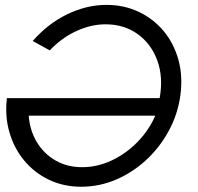

<svg xmlns="http://www.w3.org/2000/svg" viewBox="-20 -732 790 766"><path d="M304 13Q234 13 176 -14.5Q118 -42 77.2 -90.8Q36.5 -139.5 17.8 -203.5Q-1 -267.5 7.5 -340.5H617Q632 -424 607.5 -490.8Q583 -557.5 529 -596.2Q475 -635 401 -635Q343.5 -635 285 -608.2Q226.5 -581.5 178.5 -531L110.5 -568.5Q171.5 -638 248.5 -675.2Q325.5 -712.5 405 -712.5Q474.5 -712.5 533 -685Q591.5 -657.5 632.5 -608.5Q673.5 -559.5 691.8 -493.5Q710 -427.5 699.5 -350.5Q689 -275.5 653.2 -209.8Q617.5 -144 563.5 -94Q509.5 -44 443 -15.5Q376.5 13 304 13ZM307.5 -65Q368.5 -65 425.8 -92Q483 -119 528.5 -165.5Q574 -212 599.5 -270.5H94.5Q99 -211.5 127 -165Q155 -118.5 201.5 -91.8Q248 -65 307.5 -65Z"/></svg>

Font: Urbanist
Style: Italic
Weight: 400
Italic angle: -8°
Designer: Corey Hu
Foundry: Corey Hu
Version: Version 1.330; ttfautohint (v1.8.4.7-5d5b)